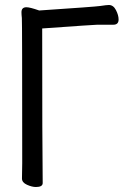

<svg xmlns="http://www.w3.org/2000/svg" viewBox="-20 -734 540 769"><path d="M124 15Q108 15 88 6Q68 -3 68 -19L69 -81Q69 -649 67.5 -662Q66 -675 66 -685Q66 -705 86 -705Q100 -705 137 -692Q361 -707 381 -710Q407 -714 416 -714Q434 -714 444.5 -693.5Q455 -673 455 -656Q455 -635 434 -635H370Q358 -635 149 -620Q149 -149 151 -1Q151 15 124 15Z"/></svg>

Font: LXGW WenKai Mono TC
Style: Bold
Weight: 700
Designer: LXGW / Fontworks Inc.
Foundry: LXGW / Fontworks Inc.
Version: Version 1.330